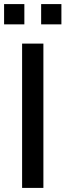

<svg xmlns="http://www.w3.org/2000/svg" viewBox="-25 -918 320 938"><path d="M83 0V-705H187V0ZM176 -799V-898H275V-799ZM-5 -799V-898H94V-799Z"/></svg>

Font: Mulish SemiBold
Style: Regular
Weight: 600
Designer: Vernon Adams
Foundry: Vernon Adams
Version: Version 3.603; ttfautohint (v1.8.3)